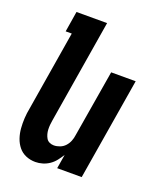

<svg xmlns="http://www.w3.org/2000/svg" viewBox="-138 -824 775 920"><g transform="rotate(20 250.0 -363.5)"><path d="M152 8Q126 8 103.5 -1.5Q81 -11 66 -29.5Q51 -48 43 -71.5Q35 -95 33 -120.5Q31 -146 32.5 -172Q34 -198 39 -223L106 -630H75L92 -735H248L161 -206Q159 -195 158 -183Q157 -171 157.5 -159.5Q158 -148 161 -137Q164 -126 169.5 -116.5Q175 -107 185.5 -102Q196 -97 208 -97Q223 -97 238.5 -103Q254 -109 265 -121Q276 -133 282 -148Q288 -163 290 -179L347 -520H472L386 0H261L273 -72Q263 -56 251 -40.5Q239 -25 223 -14Q207 -3 188.5 2.5Q170 8 152 8Z"/></g></svg>

Font: Iosevka Term Curly Extrabold
Style: Italic
Weight: 800
Italic angle: -9°
Designer: Belleve Invis
Foundry: Belleve Invis
Version: Version 32.3.0